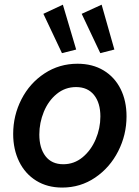

<svg xmlns="http://www.w3.org/2000/svg" viewBox="-20 -805 604 832"><path d="M37.1 -224.6Q37.1 -304.7 73 -374.8Q108.9 -444.8 172.9 -486.8Q236.8 -528.8 315.9 -528.8Q380.9 -528.8 429 -499.8Q477.1 -470.7 502.7 -419.2Q528.3 -367.7 528.3 -300.8Q528.3 -220.7 492.2 -149.7Q456.1 -78.6 392.3 -35.4Q328.6 7.8 249.5 7.8Q185.1 7.8 137 -22Q88.9 -51.8 63 -104.7Q37.1 -157.7 37.1 -224.6ZM415 -300.3Q415 -358.9 387.5 -393.3Q359.9 -427.7 309.6 -427.7Q262.2 -427.7 225.8 -397.9Q189.5 -368.2 169.9 -320.6Q150.4 -272.9 150.4 -222.2Q150.4 -163.1 177.2 -128.2Q204.1 -93.3 254.4 -93.3Q301.3 -93.3 337.9 -123.5Q374.5 -153.8 394.8 -201.7Q415 -249.5 415 -300.3ZM168 -745.1 252.4 -784.7 310.1 -590.3 248.5 -574.7ZM334 -745.1 420.4 -784.7 475.6 -590.3 414.6 -574.7Z"/></svg>

Font: Reddit Sans Fudge SmBold Italic
Style: Regular
Weight: 600
Italic angle: -11.25°
Designer: Stephen Hutchings
Version: Version 1.013